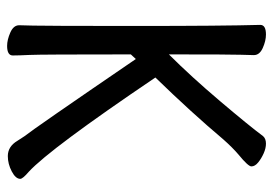

<svg xmlns="http://www.w3.org/2000/svg" viewBox="-134 -617 768 540"><g transform="rotate(90 250.0 -347.0)"><path d="M109 17Q92 17 71.5 8Q51 -1 51 -17Q51 -29 52 -56.5Q53 -84 53 -351Q53 -587 50 -695Q50 -711 77 -711Q95 -711 115 -702Q135 -693 135 -677Q135 -665 134 -639.5Q133 -614 133 -438Q195 -500 264.5 -582Q334 -664 363 -703Q370 -711 384 -711Q397 -711 411.5 -704.5Q426 -698 437 -689Q448 -680 448 -670Q448 -661 415 -634Q395 -617 372 -591Q297 -502 198 -400Q398 -104 463 -44Q483 -27 483 -20Q483 -7 462 4Q441 15 419 15Q392 15 376 -12L363 -32Q342 -58 146 -345L133 -331Q133 -77 134.5 -46.5Q136 -16 136 1Q136 17 109 17Z"/></g></svg>

Font: LXGW WenKai Mono
Style: Bold
Weight: 700
Designer: Fontworks Inc.
Version: Version 1.250;January 17, 2023